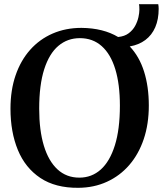

<svg xmlns="http://www.w3.org/2000/svg" viewBox="-20 -885 777 916"><path d="M354 11Q244.5 12 172.5 -36Q100.5 -84 65.2 -169.5Q30 -255 30 -366.5Q30 -455 54.5 -526Q79 -597 124 -647.5Q169 -698 231.2 -725Q293.5 -752 368.5 -752Q421 -751.5 464.8 -740.5Q508.5 -729.5 543.5 -708.5Q574.5 -711.5 594.2 -726.5Q614 -741.5 625 -762Q636 -782.5 640.5 -803.2Q645 -824 645 -838.5Q645 -850 644.5 -855.8Q644 -861.5 643 -865H735Q736 -859.5 736.5 -854Q737 -848.5 737 -843Q737 -793 720.8 -755.2Q704.5 -717.5 673.5 -694.2Q642.5 -671 599 -663.5Q645 -615 667.5 -543Q690 -471 690 -381.5Q690 -293.5 665.8 -221.5Q641.5 -149.5 596.8 -97.8Q552 -46 490.2 -17.8Q428.5 10.5 354 11ZM358.5 -37.5Q417.5 -37.5 460.8 -76.2Q504 -115 528 -191.5Q552 -268 552 -381Q552 -483 530 -555Q508 -627 465.2 -665Q422.5 -703 361 -703Q302 -703 258.5 -666.2Q215 -629.5 191 -554.8Q167 -480 167 -366.5Q167 -263.5 189.2 -190Q211.5 -116.5 254.2 -77Q297 -37.5 358.5 -37.5Z"/></svg>

Font: Merriweather 48pt SemiBold
Style: Regular
Weight: 600
Version: Version 2.100